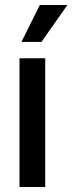

<svg xmlns="http://www.w3.org/2000/svg" viewBox="-20 -749 290 769"><path d="M58.1 -515.6V0H161.1V-515.6ZM139.6 -729 65.9 -581.1H146L250 -729Z"/></svg>

Font: Inteeer Medium
Style: Regular
Weight: 500
Designer: Rasmus Andersson
Foundry: rsms
Version: Version 4.001;Glyphs 3.4 (3402)